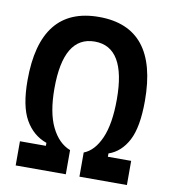

<svg xmlns="http://www.w3.org/2000/svg" viewBox="-80 -772 746 840"><g transform="rotate(10 293.0 -351.5)"><path d="M45.9 0V-107.4H161.1V-120.6Q100.1 -142.1 66.2 -201.9Q32.2 -261.7 32.2 -376Q32.2 -703.1 293 -703.1Q553.7 -703.1 553.7 -376Q553.7 -259.8 522.7 -200.4Q491.7 -141.1 436.5 -122.1V-107.4H540V0H329.1V-107.4Q375.5 -125 403.6 -188.5Q431.6 -252 431.6 -361.3Q431.6 -593.8 293 -593.8Q154.3 -593.8 154.3 -361.3Q154.3 -253.9 185.3 -190.7Q216.3 -127.4 268.6 -107.4V0Z"/></g></svg>

Font: Cascadia Mono NF SemiBold
Style: Regular
Weight: 600
Monospace: yes
Designer: Aaron Bell
Foundry: Saja Typeworks
Version: Version 2404.023; ttfautohint (v1.8.4)